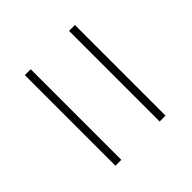

<svg xmlns="http://www.w3.org/2000/svg" viewBox="-26 -631 610 610"><g transform="rotate(45 279.0 -325.5)"><path d="M479 -438C479 -438 71.8 -438 71.8 -438C71.8 -438 71.8 -411.6 71.8 -411.6C71.8 -411.6 479 -411.6 479 -411.6C479 -411.6 479 -438 479 -438ZM479 -239.3C479 -239.3 71.8 -239.3 71.8 -239.3C71.8 -239.3 71.8 -212.9 71.8 -212.9C71.8 -212.9 479 -212.9 479 -212.9C479 -212.9 479 -239.3 479 -239.3Z"/></g></svg>

Font: WOX
Style: Regular
Weight: 500
Designer: Google
Foundry: ""
Version: ""